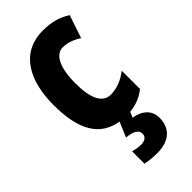

<svg xmlns="http://www.w3.org/2000/svg" viewBox="-250 -618 916 916"><g transform="rotate(-45 207.5 -160.0)"><path d="M349 128C349 79 315 46 258 37L270 9C311 5 348 -9 380 -35V-158C342 -129 302 -114 263 -114C209 -114 181 -167 181 -272C181 -378 211 -436 260 -436C292 -436 322 -425 353 -405L392 -521C352 -547 307 -560 250 -560C99 -560 34 -436 34 -272C34 -101 89 -12 201 6L169 82C212 85 238 99 238 124C238 145 223 157 195 157C180 157 163 154 143 149V232C165 237 192 240 223 240C304 240 349 198 349 128Z"/></g></svg>

Font: Noto Sans Khmer UI ExtraCondensed ExtraBold
Style: Regular
Weight: 800
Width: 2
Designer: Danh Hong and the Monotype Design Team
Foundry: Monotype Imaging Inc.
Version: Version 2.002